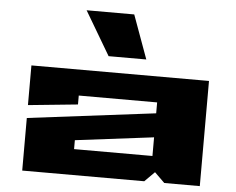

<svg xmlns="http://www.w3.org/2000/svg" viewBox="-56 -897 1187 964"><g transform="rotate(5 537.5 -415.0)"><path d="M90 0V-265L735 -345V-400H340V-355L90 -330V-530H985V0H806L755 -50L705 0ZM340 -130H735V-224L340 -175ZM342 -830H582L662 -610H472Z"/></g></svg>

Font: Stalin One
Style: Regular
Weight: 400
Designer: Jovanny Lemonad
Foundry: Alexey Maslov, Jovanny Lemonad
Version: Version 3.002; ttfautohint (v0.91) -l 8 -r 50 -G 200 -x 0 -w